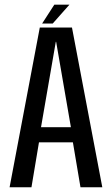

<svg xmlns="http://www.w3.org/2000/svg" viewBox="-20 -793 475 813"><path d="M20.6 0H113.2L145 -190.2H288.7L320.8 0H413.2L284.8 -676.3H148.5ZM153.7 -254.4 216.3 -616.1H217.7L280.2 -254.4ZM158.5 -693.5H203.3L274 -773.2H210Z"/></svg>

Font: Anybody Thin Condensed
Style: Regular
Weight: 100
Width: 3
Version: Version 1.113;gftools[0.9.25]